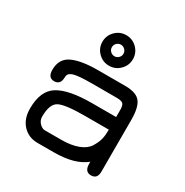

<svg xmlns="http://www.w3.org/2000/svg" viewBox="-156 -792 893 927"><g transform="rotate(30 290.0 -329.0)"><path d="M253.9 -580.1C253.9 -589.2 257.2 -596.8 263.7 -603C270.2 -609.2 277.7 -612.3 286.1 -612.3C294.6 -612.3 302.1 -609.2 308.6 -603C315.1 -596.8 318.4 -589.2 318.4 -580.1C318.4 -571 315.1 -563.3 308.6 -557.1C302.1 -550.9 294.6 -547.9 286.1 -547.9C277.7 -547.9 270.2 -550.9 263.7 -557.1C257.2 -563.3 253.9 -571 253.9 -580.1ZM286.1 -665C262.7 -665 242.7 -656.7 226.1 -640.1C209.5 -623.5 201.2 -603.5 201.2 -580.1C201.2 -556.6 209.5 -536.6 226.1 -520C242.7 -503.4 262.7 -495.1 286.1 -495.1C309.6 -495.1 329.6 -503.4 346.2 -520C362.8 -536.6 371.1 -556.6 371.1 -580.1C371.1 -603.5 362.8 -623.5 346.2 -640.1C329.6 -656.7 309.6 -665 286.1 -665ZM306.6 -297.9C220.7 -297.9 158 -285.8 118.7 -261.7C79.3 -237.6 59.6 -192.4 59.6 -126C59.6 -87.6 70.3 -57 91.8 -34.2C113.3 -11.4 140.6 0 173.8 0H264.6C342.8 0 401.4 -16.3 440.4 -48.8V-37.1C440.4 -7.8 452.1 6.8 475.6 6.8C499 6.8 510.7 -6.8 510.7 -34.2V-323.2C510.7 -368.8 503.3 -401.4 488.3 -420.9C473.3 -440.4 445 -450.2 403.3 -450.2H252C189.5 -450.2 141.8 -442.4 108.9 -426.8C76 -411.1 59.6 -382.8 59.6 -341.8C59.6 -312.5 71 -297.9 93.8 -297.9C117.8 -297.9 129.9 -312.5 129.9 -341.8C129.9 -356.1 138.7 -366 156.2 -371.6C173.8 -377.1 208 -379.9 258.8 -379.9H396.5C414.1 -379.9 425.8 -377.1 431.6 -371.6C437.5 -366 440.4 -355.1 440.4 -338.9V-297.9ZM440.4 -227.5C440.4 -207.4 438.6 -189.8 435.1 -174.8C431.5 -159.8 424.3 -143.6 413.6 -126C402.8 -108.4 384.8 -94.7 359.4 -85C334 -75.2 302.4 -70.3 264.6 -70.3H173.8C164.1 -70.3 154.3 -75.4 144.5 -85.4C134.8 -95.5 129.9 -107.4 129.9 -121.1C129.9 -168 141.1 -197.4 163.6 -209.5C186 -221.5 233.7 -227.5 306.6 -227.5Z"/></g></svg>

Font: Jura
Style: DemiBold
Weight: 600
Version: Version 2.5.1